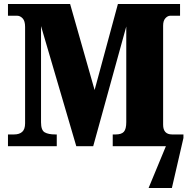

<svg xmlns="http://www.w3.org/2000/svg" viewBox="-20 -734 943 964"><path d="M20 0V-59H51Q77 -59 91.5 -72Q106 -85 106 -115V-599Q106 -629 93.5 -642Q81 -655 66 -655H20V-714H332L455 -282L572 -714H884V-655H835Q822 -655 810.5 -642.5Q799 -630 799 -605V-108Q799 -59 844 -59H901V-41L843 210H726L813 0H546V-59H561Q590 -59 602 -72.5Q614 -86 614 -121V-601L448 0H363L186 -603V-120Q186 -80 204.5 -69.5Q223 -59 257 -59H265V0Z"/></svg>

Font: Noto Serif SemiCondensed Black
Style: Regular
Weight: 900
Width: 4
Designer: Monotype Design Team
Foundry: Monotype Imaging Inc.
Version: Version 2.014; ttfautohint (v1.8.4.7-5d5b)